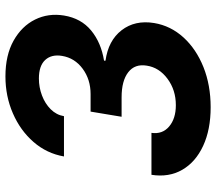

<svg xmlns="http://www.w3.org/2000/svg" viewBox="-64 -713 787 699"><g transform="rotate(-90 329.5 -363.5)"><path d="M288.7 9.9Q207 9.9 148.1 -17.4Q89.1 -44.7 60.9 -93.4Q32.7 -142 42.6 -205.6H195.3Q189.6 -165.8 218.4 -141.3Q247.2 -116.8 296.2 -116.8Q351.2 -116.8 392.2 -147.2Q433.2 -177.6 440 -222.7Q447.1 -266 416 -290.1Q384.9 -314.3 324.6 -314.3H253.9L272.7 -427.2H336.6Q389.6 -427.2 428.8 -456.1Q468 -485.1 475.5 -531.2Q481.9 -569.2 460.8 -592.3Q439.6 -615.4 393.1 -615.4Q361.2 -615.4 331.5 -604.2Q301.8 -593 281.2 -572.4Q260.7 -551.8 256 -524.1H109.4Q120.4 -587 162.1 -634.9Q203.8 -682.9 266.2 -710Q328.5 -737.2 400.9 -737.2Q478 -737.2 530.9 -707.6Q583.8 -677.9 607.8 -629.4Q631.7 -581 622.5 -524.1Q612.2 -461.6 568 -425.2Q523.8 -388.8 458.1 -378.2V-372.9Q531.2 -362.9 568.9 -314.3Q606.5 -265.6 595.2 -196Q585.2 -135.7 542.8 -89.1Q500.4 -42.6 434.7 -16.3Q369 9.9 288.7 9.9Z"/></g></svg>

Font: Inter UI
Style: Bold Italic
Weight: 700
Italic angle: 9.39999°
Designer: Rasmus Andersson
Foundry: rsms
Version: 3.2;8d6f07862